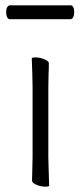

<svg xmlns="http://www.w3.org/2000/svg" viewBox="-20 -694 303 719"><path d="M3 -649Q3 -660 7 -667Q11 -674 17 -674H245Q251 -674 254.5 -667Q258 -660 258 -648Q258 -637 254 -629.5Q250 -622 244 -622H16Q11 -622 7 -629.5Q3 -637 3 -649ZM113 -479Q130 -479 146.5 -472Q163 -465 163 -457Q163 -436 162 -421L161 -368V-105L162 -67L164 1Q164 5 150 5Q133 5 116.5 -2Q100 -9 100 -17L102 -105V-368L101 -417L99 -475Q99 -479 113 -479Z"/></svg>

Font: JyunsaiKaai Light
Style: Regular
Weight: 300
Designer: Fontworks Inc.
Version: Version 0.030;April 7, 2024;FontCreator 14.0.0.2901 64-bit